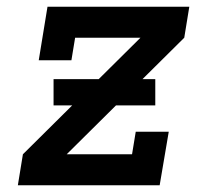

<svg xmlns="http://www.w3.org/2000/svg" viewBox="-20 -550 640 570"><path d="M33 0 48 -92 397 -438H203L192 -371H95L121 -530H542L527 -438L178 -92H372L383 -159H481L454 0ZM139 -237V-315H441V-237Z"/></svg>

Font: Iosevka Slab SmBdExObl
Style: Regular
Weight: 600
Width: 7
Italic angle: -9°
Monospace: yes
Designer: Belleve Invis
Foundry: Belleve Invis
Version: Version 11.1.0; ttfautohint (v1.8.3)